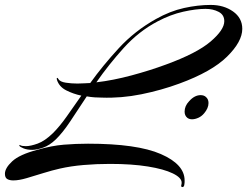

<svg xmlns="http://www.w3.org/2000/svg" viewBox="-47 -691 1003 779"><path d="M84 -83Q63 -83 48.5 -89Q34 -95 32 -99Q31 -101 32 -102.5Q33 -104 35 -102Q41 -98 58 -98Q77 -98 106 -108.5Q135 -119 168 -151Q195 -178 223 -217.5Q251 -257 283 -303Q250 -310 221.5 -324.5Q193 -339 184 -367Q182 -375 185 -375Q188 -375 190 -370Q197 -359 220 -355.5Q243 -352 267 -352Q282 -352 295.5 -353Q309 -354 316 -354H319Q370 -425 435 -495.5Q500 -566 586 -614Q643 -646 699.5 -658.5Q756 -671 808 -671Q861 -671 898.5 -644.5Q936 -618 936 -574Q936 -522 874 -461Q812 -400 681 -352Q608 -325 526.5 -308.5Q445 -292 365 -295Q352 -295 337 -296Q322 -297 305 -300Q269 -245 238 -198.5Q207 -152 179 -125Q154 -101 128 -92Q102 -83 84 -83ZM344 -357Q412 -365 486.5 -385Q561 -405 626 -429Q752 -475 807.5 -522.5Q863 -570 863 -605Q863 -631 840 -643Q817 -655 787 -655Q748 -655 696.5 -643.5Q645 -632 592 -604Q516 -564 455 -496.5Q394 -429 344 -357ZM732 -207Q721 -207 713 -213Q702 -222 702 -238Q702 -261 720 -280Q742 -305 767 -305Q780 -305 788 -298Q799 -289 799 -273Q799 -252 781 -231Q771 -219 757.5 -213Q744 -207 732 -207ZM693 68Q686 68 689 58Q690 55 690 50Q690 30 654 12.5Q618 -5 553 -15.5Q488 -26 399 -26Q344 -26 292 -21.5Q240 -17 196 -7Q165 0 129.5 11Q94 22 62 31.5Q30 41 7 41Q-8 41 -17.5 35.5Q-27 30 -27 14Q-27 -9 2.5 -36.5Q32 -64 104 -83Q163 -100 212 -104Q261 -108 310 -108Q509 -108 605.5 -66Q702 -24 702 41Q702 45 702 48.5Q702 52 701 57Q700 68 693 68Z"/></svg>

Font: Arizonia
Style: Regular
Weight: 400
Designer: Robert E. Leuschke
Foundry: Robert E. Leuschke
Version: Version 1.010; ttfautohint (v1.8.4.7-5d5b)